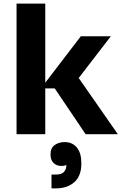

<svg xmlns="http://www.w3.org/2000/svg" viewBox="-20 -750 679 1073"><path d="M458.5 0 286 -255.8H208.5L431.8 -547.5H599.5L390.2 -275.5L392 -354.2L638.5 0ZM72.5 0V-730H233V0ZM340.8 44Q384.5 44 409.5 74.6Q434.5 105.2 434.5 159.7V165.7Q434.5 233 395.5 267.9Q356.5 302.9 290.5 302.9H267.8V225.5H292.5Q324.8 225.5 338 210.1Q351.3 194.7 351 172.5L350.8 144.2L376 146.5Q370.3 159.5 357.1 168.5Q344 177.5 323.5 177.5Q296.8 177.5 279.5 161Q262.3 144.5 262.3 113.7Q262.3 76.7 285.9 60.3Q309.5 44 340.8 44Z"/></svg>

Font: SVN-Sora Variable
Style: Regular
Weight: 400
Designer: Jonathan Barnbrook, Julián Moncada
Foundry: Barnbrook Fonts
Version: Version 2.000 - Viet hoa boi STYLEno.1 Fonts